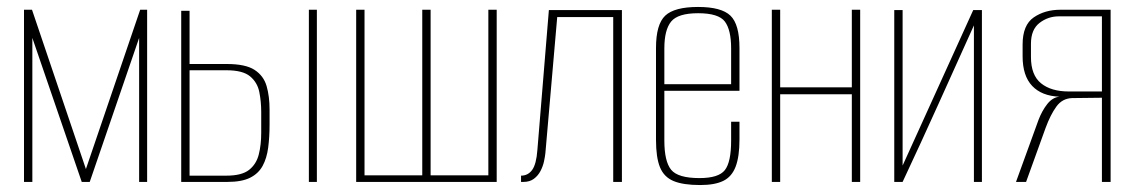

<svg xmlns="http://www.w3.org/2000/svg" viewBox="-20 -523 3263 552"><path d="M49 0V-495H72L227 -37L383 -495H403V0H380V-414L238 0H215L73 -414V0Z M501 0V-492H525V-339H632Q686 -339 712 -322Q738 -305 746.5 -275.5Q755 -246 755 -208V-165Q755 -129 751 -98.5Q747 -68 735 -46Q723 -24 699 -12Q675 0 634 0ZM525 -18H631Q675 -18 696 -34.5Q717 -51 724 -79Q731 -107 731 -141V-201Q731 -231 725.5 -258.5Q720 -286 699 -303.5Q678 -321 631 -321H525ZM868 0V-495H891V0Z M1004 0V-495H1028V-19H1194V-495H1218V-19H1384V-495H1408V0Z M1478 0V-18Q1498 -18 1510 -34.5Q1522 -51 1525 -92L1558 -494H1768V0H1743V-474H1582L1548 -83Q1547 -73 1544 -59Q1541 -45 1534 -31.5Q1527 -18 1515 -9Q1503 0 1485 0Z M1993 9Q1944 9 1916.5 -2.5Q1889 -14 1877.5 -42Q1866 -70 1866 -121V-385Q1866 -453 1892.5 -478Q1919 -503 1987 -503Q2054 -503 2080 -478Q2106 -453 2106 -385V-262H1890V-119Q1890 -59 1909.5 -35Q1929 -11 1991 -11Q2046 -11 2064 -34Q2082 -57 2082 -119V-173H2106V-122Q2106 -73 2095 -44Q2084 -15 2059.5 -3Q2035 9 1993 9ZM1890 -281H2082V-384Q2082 -437 2064 -461Q2046 -485 1987 -485Q1929 -485 1909.5 -461Q1890 -437 1890 -384Z M2199 0V-495H2223V-272H2429V-495H2453V0H2429V-252H2223V0Z M2551 0V-494H2575V-47L2778 -494H2803V0H2780V-450Q2729 -337 2678.5 -225Q2628 -113 2575 0Z M2901 0 2966 -179Q2976 -205 2991 -224Q3006 -243 3026 -245Q2975 -247 2947.5 -276Q2920 -305 2920 -361V-395Q2920 -451 2952 -473Q2984 -495 3029 -495H3173V0H3148V-242L3062 -241Q3034 -240 3017 -216.5Q3000 -193 2986 -155L2930 0ZM3053 -260H3148V-476H3024Q2993 -476 2968.5 -457Q2944 -438 2944 -397V-359Q2944 -307 2973 -283.5Q3002 -260 3053 -260Z"/></svg>

Font: Alumni Sans SC Thin
Style: Regular
Weight: 100
Designer: Robert E. Leuschke
Foundry: Robert E. Leuschke
Version: Version 1.018